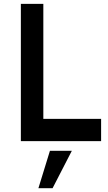

<svg xmlns="http://www.w3.org/2000/svg" viewBox="-20 -730 561 993"><path d="M87.9 -710Q117.2 -710 204.1 -710Q204.1 -561.5 204.1 -115.2Q278.3 -115.2 502.9 -115.2Q502.9 -85.9 502.9 0Q440.4 0 252 0Q210.9 0 87.9 0Q87.9 -177.7 87.9 -710ZM238.3 49.8Q266.6 49.8 351.6 49.8Q327.1 98.6 252 243.2Q233.4 243.2 178.7 243.2Q193.4 194.3 238.3 49.8Z"/></svg>

Font: SSportsD
Style: Medium
Weight: 400
Designer: Swiss Typefaces
Version: Version 1.000